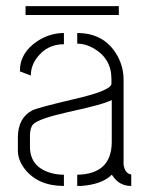

<svg xmlns="http://www.w3.org/2000/svg" viewBox="-20 -616 493 635"><path d="M64.5 -566.4V-595.7H373V-566.4ZM39.1 -118.2V-163.1Q40 -226.6 86.9 -251Q104.5 -259.8 224.6 -288.1Q347.7 -316.4 348.6 -338.9V-354.5Q348.6 -421.9 290 -456.1Q262.7 -471.7 235.4 -471.7V-506.8Q326.2 -506.8 368.2 -431.6Q388.7 -394.5 388.7 -352.5V-72.3Q392.6 -42 414.1 -39.1V-1Q375 -1 353.5 -33.2Q351.6 -36.1 349.6 -38.1Q317.4 -5.9 248 -1Q241.2 -1 235.4 -1V-38.1Q348.6 -40 349.6 -145.5V-285.2Q322.3 -270.5 204.1 -245.1Q108.4 -223.6 89.8 -205.1Q79.1 -193.4 79.1 -167V-128.9Q80.1 -63.5 148.4 -43.9Q168.9 -38.1 191.4 -38.1V-1Q105.5 -1 61.5 -57.6Q39.1 -86.9 39.1 -118.2ZM45.9 -379.9Q44.9 -441.4 104.5 -480.5Q145.5 -506.8 191.4 -506.8V-469.7Q136.7 -469.7 103.5 -426.8Q82 -399.4 82 -366.2Z"/></svg>

Font: Post No Bills Jaffna Light
Style: Regular
Weight: 300
Designer: Kosala Senevirathne, Siva Puranthara, Lasantha Premarathna, Tharique Azeez
Foundry: Mooniak
Version: Version 1.220 ; ttfautohint (v1.6)